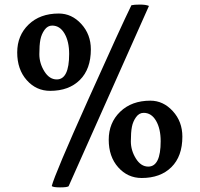

<svg xmlns="http://www.w3.org/2000/svg" viewBox="-20 -770 872 839"><path d="M377 -554.2Q377 -468.3 329.1 -420.7Q281.2 -373 199.2 -373Q138.2 -373 96.7 -419.9Q55.2 -466.8 55.2 -540.8Q55.2 -614.7 105 -662.8Q154.8 -710.9 236.8 -710.9Q293.5 -710.9 335.2 -665.3Q377 -619.6 377 -554.2ZM228 -422.9Q282.2 -422.9 282.2 -534.2Q282.2 -588.4 262 -623.3Q241.7 -658.2 208 -658.2Q188 -658.2 174.6 -639.4Q161.1 -620.6 156.5 -596.7Q151.9 -572.8 151.9 -533.2Q151.9 -493.7 173.8 -458.3Q195.8 -422.9 228 -422.9ZM776.9 -172.9Q776.9 -86.9 729 -39.6Q681.2 7.8 599.1 7.8Q538.1 7.8 496.6 -38.8Q455.1 -85.4 455.1 -159.4Q455.1 -233.4 505.1 -281.7Q555.2 -330.1 637.2 -330.1Q693.4 -330.1 735.1 -284.4Q776.9 -238.8 776.9 -172.9ZM627.9 -42Q682.1 -42 682.1 -152.8Q682.1 -207.5 661.9 -242.2Q641.6 -276.9 607.9 -276.9Q587.9 -276.9 574.5 -258.1Q561 -239.3 556.4 -215.6Q551.8 -191.9 551.8 -152.3Q551.8 -112.8 573.7 -77.4Q595.7 -42 627.9 -42ZM630.9 -744.1 279.8 43.9Q272.9 48.8 242.4 48.8Q211.9 48.8 206.1 43Q219.7 -9.8 365.2 -334.2Q510.7 -658.7 554.2 -747.1Q565.9 -750 591.6 -750Q617.2 -750 630.9 -744.1Z"/></svg>

Font: Marko One
Style: Regular
Weight: 400
Designer: Zhenya Spizhovyi
Foundry: Cyreal
Version: Version 1.003